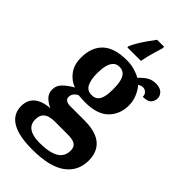

<svg xmlns="http://www.w3.org/2000/svg" viewBox="-302 -845 1164 1164"><g transform="rotate(45 280.0 -263.0)"><path d="M236 240Q118 240 60 204.5Q2 169 2 101Q2 65 17.5 40.5Q33 16 63.5 2Q94 -12 137 -15Q110 -26 87 -47.5Q64 -69 64 -104Q64 -137 89 -162Q114 -187 153 -209Q109 -225 80 -264Q51 -303 51 -364Q51 -452 102 -500.5Q153 -549 260 -549Q295 -549 326 -540Q357 -531 379 -518Q397 -537 413 -549.5Q429 -562 446 -568Q463 -574 483 -574Q519 -574 537 -557Q555 -540 555 -517Q555 -495 540 -477.5Q525 -460 484 -460Q484 -480 472 -491Q460 -502 446 -502Q438 -502 428 -499Q418 -496 413 -491Q433 -469 447.5 -435Q462 -401 462 -364Q462 -288 413 -238.5Q364 -189 260 -189Q249 -189 230 -190Q211 -191 202 -192Q188 -186 177 -172.5Q166 -159 166 -141Q166 -125 179 -117Q192 -109 213 -109H334Q401 -109 443 -91Q485 -73 505.5 -38.5Q526 -4 526 44Q526 136 455 188Q384 240 236 240ZM238 180Q297 180 334 168.5Q371 157 388.5 135Q406 113 406 80Q406 48 386 35.5Q366 23 325 23H209Q189 23 168.5 28.5Q148 34 134 50Q120 66 120 99Q120 126 133.5 144Q147 162 173.5 171Q200 180 238 180ZM257 -248Q284 -248 298.5 -262Q313 -276 319 -302.5Q325 -329 325 -365Q325 -402 319 -430Q313 -458 298 -473.5Q283 -489 256 -489Q230 -489 215 -473Q200 -457 193.5 -429Q187 -401 187 -364Q187 -312 202.5 -280Q218 -248 257 -248ZM206 -616Q215 -637 231 -664Q247 -691 266 -718Q285 -745 301 -766H361V-753Q355 -733 347 -707Q339 -681 332.5 -654.5Q326 -628 322 -606H206Z"/></g></svg>

Font: Noto Serif Thai
Style: Regular
Weight: 400
Designer: Monotype Design Team
Foundry: Monotype Imaging Inc.
Version: Version 2.001